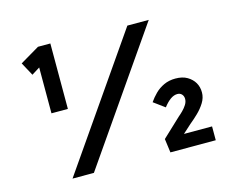

<svg xmlns="http://www.w3.org/2000/svg" viewBox="-99 -860 1233 1006"><g transform="rotate(-15 517.0 -357.0)"><path d="M159 -359V-640L169 -614L115 -580L76 -652L181 -714H248V-359H204Q195 -359 184 -359Q173 -359 159 -359ZM177 0 662 -700H778L293 0ZM708 0 698 -75 799 -170Q810 -179 823 -192Q836 -205 845.5 -220Q855 -235 855 -251Q855 -266 846 -276Q837 -286 822 -286Q803 -286 784 -272.5Q765 -259 746 -234L686 -278Q701 -300 721.5 -320.5Q742 -341 770 -354Q798 -367 833 -367Q871 -367 896.5 -352Q922 -337 935.5 -314Q949 -291 949 -261Q949 -232 932.5 -205.5Q916 -179 892.5 -156.5Q869 -134 848 -117L785 -60L789 -75H954V0Z"/></g></svg>

Font: Lexend Tera Medium
Style: Regular
Weight: 500
Designer: Bonnie Shaver-Troup, Thomas Jockin
Foundry: Lexend
Version: Version 1.007